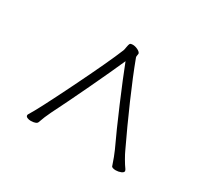

<svg xmlns="http://www.w3.org/2000/svg" viewBox="-140 -940 1281 1178"><g transform="rotate(30 500.0 -351.0)"><path d="M268 -99Q258 -79 248 -55Q238 -31 231 -10Q228 -2 215 2.5Q202 7 186 7Q171 7 160 2Q149 -3 149 -12Q149 -18 153 -23Q188 -78 303.5 -312.5Q419 -547 462 -653Q465 -661 467 -676Q471 -700 475 -705Q480 -711 494 -711Q511 -711 529 -702.5Q547 -694 551 -684L552 -680Q552 -675 550.5 -670Q549 -665 549 -660Q549 -655 550 -653Q591 -543 653.5 -400Q716 -257 779 -125Q787 -107 804 -77.5Q821 -48 837 -26Q841 -18 841 -16Q841 -5 824 2Q807 9 788 9Q776 9 767 6Q758 3 757 -3Q737 -63 721 -98Q671 -204 607 -354.5Q543 -505 506 -601Q466 -510 394.5 -359Q323 -208 268 -99Z"/></g></svg>

Font: Iansui
Style: Regular
Weight: 400
Designer: But Ko / Fontworks Inc.
Foundry: zi-hi.com / Fontworks Inc.
Version: Version 1.002